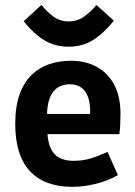

<svg xmlns="http://www.w3.org/2000/svg" viewBox="-20 -741 541 768"><path d="M269.5 6.3Q158.2 6.3 99.6 -56.6Q41 -119.6 41 -244.6Q41 -315.4 58.6 -364Q76.2 -412.6 107.2 -442.1Q138.2 -471.7 178.5 -484.9Q218.8 -498 263.7 -498Q322.3 -498 366.9 -473.6Q411.6 -449.2 436.8 -402.1Q461.9 -355 461.9 -286.1Q461.9 -273.9 461.2 -250Q460.4 -226.1 457.5 -204.6H124L168.9 -237.3Q168 -184.6 180.2 -154.1Q192.4 -123.5 216.1 -110.6Q239.7 -97.7 273.4 -97.7Q310.1 -97.7 340.6 -106.7Q371.1 -115.7 410.2 -133.3L451.7 -40.5Q411.6 -17.6 363 -5.6Q314.5 6.3 269.5 6.3ZM339.8 -226.6V-275.9Q344.2 -336.9 323.7 -370.4Q303.2 -403.8 259.8 -403.8Q210 -403.8 187 -365.5Q164.1 -327.1 168.9 -252L124 -285.2H376.5ZM254.9 -554.2Q200.2 -554.2 158 -579.6Q115.7 -605 74.7 -655.8L145.5 -721.2Q166.5 -695.3 193.1 -675.3Q219.7 -655.3 254.9 -655.3Q290 -655.3 317.6 -675.5Q345.2 -695.8 365.7 -721.2L435.5 -658.2Q394.5 -607.4 352.1 -580.8Q309.6 -554.2 254.9 -554.2Z"/></svg>

Font: Anaheim
Style: Bold
Weight: 700
Version: Version 2.001